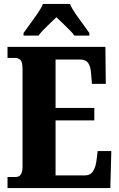

<svg xmlns="http://www.w3.org/2000/svg" viewBox="-20 -951 603 971"><path d="M18 0V-56H60Q94 -56 94 -109V-600Q94 -638 83 -648Q72 -658 58 -658H18V-714H513L515 -527H445L441 -575Q439 -613 426.5 -631.5Q414 -650 385 -650H261V-405H457V-342H261V-64H410Q437 -64 450.5 -85Q464 -106 468 -139L474 -187H543L538 0ZM99 -784Q112 -803 131.5 -829Q151 -855 169.5 -882Q188 -909 197 -931H334Q343 -909 361.5 -882Q380 -855 399.5 -829Q419 -803 432 -784V-771H356Q351 -780 333.5 -797.5Q316 -815 297 -833.5Q278 -852 265 -864Q252 -851 234 -834Q216 -817 200 -800.5Q184 -784 175 -771H99Z"/></svg>

Font: Noto Serif Sinhala ExtraCondensed Black
Style: Regular
Weight: 900
Width: 2
Designer: Jelle Bosma - Monotype Design Team
Foundry: Monotype Imaging Inc.
Version: Version 2.007; ttfautohint (v1.8.4.7-5d5b)